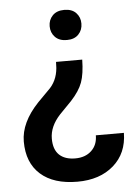

<svg xmlns="http://www.w3.org/2000/svg" viewBox="-52 -579 591 809"><g transform="rotate(-5 243.0 -175.0)"><path d="M307.6 -322.8Q306.6 -262.2 293.7 -226.8Q280.8 -191.4 245.1 -152.8L194.8 -101.1Q150.9 -53.7 150.9 -2Q150.9 43.9 174.8 66.7Q198.7 89.4 242.2 89.4Q285.2 89.4 311 64.9Q336.9 40.5 336.9 0H455.6Q454.6 86.4 396.2 137.2Q337.9 188 243.2 188Q142.6 188 87.4 138.9Q32.2 89.8 32.2 0Q32.2 -80.6 107.9 -160.2L152.8 -205.6Q190.9 -240.7 195.8 -296.9L196.8 -322.8ZM317.4 -474.6Q317.4 -447.3 300 -429Q282.7 -410.6 250.5 -410.6Q218.3 -410.6 200.7 -429Q183.1 -447.3 183.1 -474.6Q183.1 -501.5 200.7 -519.8Q218.3 -538.1 250.5 -538.1Q282.7 -538.1 300 -519.8Q317.4 -501.5 317.4 -474.6Z"/></g></svg>

Font: Vazir Medium UI
Style: Medium-UI
Weight: 500
Designer: Saber Rastikerdar
Foundry: Saber Rastikerdar
Version: Version 30.0.0